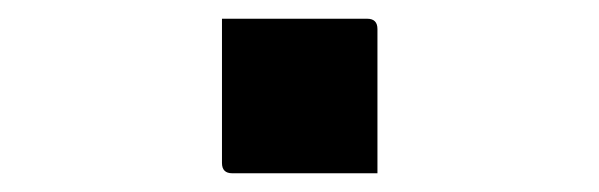

<svg xmlns="http://www.w3.org/2000/svg" viewBox="-20 -416 640 205"><path d="M383 -231H228Q217 -231 217 -242V-396H372Q383 -396 383 -385Z"/></svg>

Font: Recursive Mn Lnr St Med
Style: Regular
Weight: 500
Monospace: yes
Version: Version 1.079;hotconv 1.0.112;makeotfexe 2.5.65598; ttfautoh